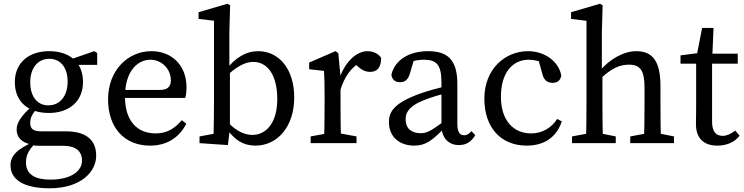

<svg xmlns="http://www.w3.org/2000/svg" viewBox="-20 -759 3944 1018"><path d="M243.2 239.3C406.9 239.3 490 153.3 490 66.4C490 -14.9 438.9 -62.6 329.3 -62.6H198.2C151.4 -62.6 140.2 -80.4 140.2 -107.2C140.2 -136.9 152.8 -158.6 182 -189.9L147.7 -205V-194C88.9 -141.4 68.3 -106 68.3 -72.1C68.3 -30.3 94 -4 145 7.3V10.5C160.6 13 179.7 14.2 198.2 14.2H315.5C387.4 14.2 414.9 47.9 414.9 92C414.9 148.2 356.4 193.4 246.9 193.4C168.2 193.4 117.7 167.5 117.7 101.8C117.7 63.3 133.2 34 172.1 -4.5L166.6 -10.6C67.1 31.4 35.8 68.5 35.8 117.5C35.8 188.9 97.9 239.3 243.2 239.3ZM239.4 -160C342.8 -160 420.1 -218.7 420.1 -323.8C420.1 -432.9 344.7 -487.7 240.4 -487.7C136.1 -487.7 58.7 -429 58.7 -323.8C58.7 -214.8 134.1 -160 239.4 -160ZM236.5 -200.4C175.4 -200.4 140.3 -250 140.3 -322.9C140.3 -395.8 178.4 -447.2 241.3 -447.2C303.3 -447.2 338.6 -397.7 338.6 -326.7C338.6 -252.9 300.5 -200.4 236.5 -200.4ZM342.4 -414.9H495.3V-477.8L480.2 -487.8L348.5 -442.2H342.4V-414.9Z M775.6 13.1C866.9 13.1 931.4 -31.5 967.7 -102.9L944 -121.7C908.4 -80.4 868.5 -51.7 805.1 -51.7C706.5 -51.7 642.7 -119 642.7 -245.7C642.7 -388.8 714.7 -442.3 777.4 -442.3C838.9 -442.3 885.9 -391.4 885.9 -333.9C885.9 -305 874.9 -282.2 826.9 -282.2H591.7V-239.6H962C966 -252.8 968.9 -272.6 968.9 -295.5C968.9 -416.5 887.3 -487.7 782.7 -487.7C658.4 -487.7 553 -386.3 553 -232.5C553 -80 641 13.1 775.6 13.1Z M1037.9 0 1188.3 10.2 1199.1 -78.6V-386.5L1196.1 -399.5V-589.2L1200.1 -731.1L1186 -739.2L1032.8 -694.2V-658.8L1114.6 -648.9V-210C1114.6 -165.1 1113.6 -99.4 1112.6 -49.5L1037.9 -35.6V0ZM1334.5 13.1C1451.2 13.1 1540 -87.8 1540 -242.2C1540 -396.9 1455.8 -487.7 1349.6 -487.7C1286.5 -487.7 1227.7 -455.8 1173.1 -382.5H1157.4L1166.4 -341.8C1237.1 -412.6 1285.9 -430.8 1322.8 -430.8C1397.9 -430.8 1450.1 -362 1450.1 -233.6C1450.1 -105.2 1389.3 -43.6 1318 -43.6C1270.9 -43.6 1218.2 -70 1166.9 -135.4L1157.9 -92.7H1172.5C1221.9 -10.4 1277.5 13.1 1334.5 13.1Z M1627.1 0H1870.3V-35.7L1761.1 -55.7H1736.3L1627.1 -35.7V0ZM1698 0H1788.5C1786.5 -45 1785.5 -148 1785.5 -210V-352.7L1773.7 -477.6L1758.6 -487.7L1619.1 -427.3V-392L1698 -383C1700 -343 1701 -312.7 1701 -257.7V-210C1701 -148 1700 -45 1698 0ZM1783.6 -277.8C1806.1 -353.8 1842.1 -404 1902.6 -435.6L1854.1 -427L1881.2 -403.2C1899.5 -387.2 1918.8 -377.9 1942.2 -377.9C1982.2 -377.9 2000.8 -404.1 2000.9 -451.4C1989.1 -473.1 1958.8 -487.7 1929 -487.7C1872.1 -487.7 1811.9 -434.7 1780.4 -345.8H1769.4L1783.6 -277.8Z M2176 13.1C2237.6 13.1 2271.5 -15 2330.8 -74.5H2360.5L2346.8 -125.1C2265.3 -64.5 2244.6 -52.8 2210.5 -52.8C2165.2 -52.8 2130.7 -73.9 2130.7 -126.7C2130.7 -156.8 2141.8 -194.5 2229.3 -228.6C2259.2 -240.7 2317.9 -259.5 2363.1 -268.6V-304.9C2313.2 -295.8 2249.8 -277.8 2207.8 -262.9C2072.7 -214.2 2042.1 -168.9 2042.1 -112C2042.1 -29.1 2102.7 13.1 2176 13.1ZM2412.9 10.2C2448.4 10.2 2475.9 -3.2 2499.9 -42.2L2479.6 -63.9C2468.5 -50.7 2457.7 -41.9 2441.1 -41.9C2418.5 -41.9 2404.9 -57.5 2404.9 -101.1V-313.8C2404.9 -440.2 2354.8 -487.7 2250.4 -487.7C2147.9 -487.7 2073.5 -440.1 2055.3 -363.7C2057.6 -338.3 2074.1 -323.1 2101.6 -323.1C2129.2 -323.1 2145.2 -339.8 2153.9 -370.9L2178.8 -455.9L2137.1 -424.5C2174.5 -439.3 2204.3 -442.3 2227.3 -442.3C2293.2 -442.3 2320.6 -418.2 2320.6 -320.7V-91.4C2321.1 -29.5 2357.2 10.2 2412.9 10.2Z M2772.6 13.1C2866.7 13.1 2931.1 -32.5 2958.8 -115.4L2934.2 -128.5C2903.3 -79.4 2853.1 -51.7 2795.7 -51.7C2702.3 -51.7 2635.9 -120.4 2635.9 -245.8C2635.9 -374.2 2698 -442.3 2783.3 -442.3C2811.5 -442.3 2845.1 -435.3 2878.9 -417.5L2831.4 -454.7L2855.5 -367.7C2862.3 -340.1 2876.5 -319.8 2909.8 -319.8C2935.4 -319.8 2950.8 -332.1 2956.1 -357.7C2943.4 -432 2869.4 -487.7 2779.5 -487.7C2658.8 -487.7 2548.1 -393.6 2548.1 -236.2C2548.1 -82.4 2635.7 13.1 2772.6 13.1Z M3012.9 0H3244.8V-35.7L3145.1 -55.7H3121.9L3012.9 -35.7V0ZM3086.6 0H3177.1C3175.1 -45 3174.1 -148 3174.1 -210V-365L3171.1 -378V-589.2L3175.1 -731.1L3161 -739.2L3007.8 -694.2V-658.8L3089.6 -648.8V-210C3089.6 -148 3088.6 -45 3086.6 0ZM3321.6 0H3553.6V-35.7L3453.7 -55.7H3430.5L3321.6 -35.7V0ZM3394.3 0H3484.8C3482.8 -45 3481.8 -146 3481.8 -210V-303.4C3481.8 -434.5 3439.8 -487.7 3353.7 -487.7C3285.8 -487.7 3210.2 -443.6 3161.3 -384.2H3150L3168.5 -346.5C3224.6 -397.4 3265.7 -416.1 3315 -416.1C3373.9 -416.1 3397.3 -386.6 3397.3 -295.2V-210C3397.3 -146 3396.3 -45 3394.3 0Z M3783.8 13.1C3835.1 13.1 3876.5 -6.5 3901.5 -39.5L3878.5 -66.4C3852.8 -47.6 3833 -38.7 3811.2 -38.7C3777.5 -38.7 3755.5 -60.6 3755.5 -112.4V-435.5L3756.5 -455.5L3763.2 -610.8H3702.7L3670.8 -448.1L3711.8 -481.5L3588.1 -465.5V-421.6H3671V-186.3C3671 -147.3 3670 -126 3670 -101.4C3670 -23.1 3713.6 13.1 3783.8 13.1ZM3713.3 -421.6H3891.6V-474.5H3713.3V-421.6Z"/></svg>

Font: Source Serif Variable
Style: Regular
Weight: 389
Designer: Frank Grießhammer
Foundry: Adobe Systems Incorporated
Version: Version 3.001;hotconv 1.0.111;makeotfexe 2.5.65597